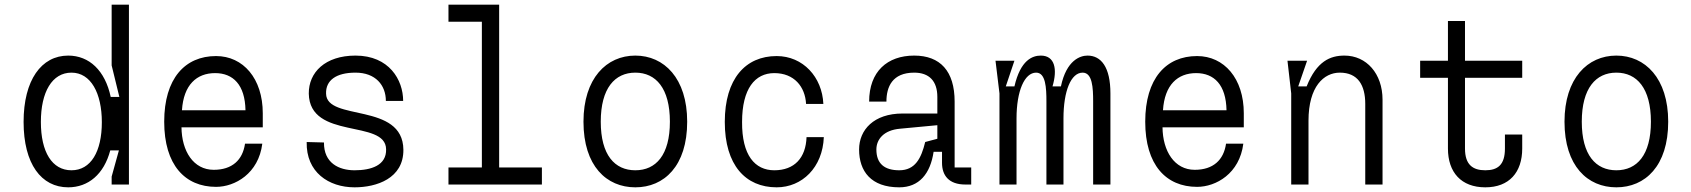

<svg xmlns="http://www.w3.org/2000/svg" viewBox="-20 -790 7240 822"><path d="M532 -770H458V-510L491 -375H454C430 -488 362 -552 272 -552C157 -552 81 -447 81 -268C81 -88 157 12 272 12C358 12 425 -44 452 -146H489L458 -34V0H532ZM286 -61C203 -61 155 -139 155 -268C155 -396 203 -479 286 -479C369 -479 416 -391 416 -267C416 -141 369 -61 286 -61Z M905 10C986 10 1087 -47 1103 -175H1029C1019 -105 974 -63 895 -63C808 -63 758 -143 757 -245H1105V-305C1105 -454 1021 -550 905 -550C772 -550 683 -454 683 -269C683 -84 772 10 905 10ZM1031 -318H759C766 -427 822 -477 901 -477C978 -477 1029 -427 1031 -318Z M1367 -180 1293 -182C1290 -53 1387 12 1498 12C1592 12 1708 -26 1707 -149C1705 -354 1378 -269 1376 -389C1374 -446 1419 -479 1502 -479C1588 -479 1632 -425 1632 -358H1706C1706 -448 1646 -552 1502 -552C1372 -552 1301 -480 1302 -389C1306 -189 1631 -281 1633 -151C1635 -82 1569 -61 1498 -61C1431 -61 1366 -92 1367 -180Z M2043 -697V-73H1900V0H2300V-73H2117V-770H1900V-697Z M2848 -269C2848 -126 2788 -61 2700 -61C2612 -61 2552 -126 2552 -269C2552 -412 2612 -479 2700 -479C2788 -479 2848 -412 2848 -269ZM2478 -269C2478 -79 2577 12 2700 12C2823 12 2922 -79 2922 -269C2922 -455 2823 -552 2700 -552C2577 -552 2478 -455 2478 -269Z M3083 -268C3083 -83 3172 12 3305 12C3414 12 3502 -73 3507 -203H3433C3430 -114 3381 -61 3295 -61C3212 -61 3156 -125 3157 -268C3157 -410 3212 -477 3295 -477C3380 -477 3427 -419 3431 -345H3505C3500 -460 3418 -550 3305 -550C3172 -550 3083 -453 3083 -268Z M4138 -73H4067V-355C4067 -486 4005 -552 3894 -552C3779 -552 3701 -484 3701 -355H3775C3775 -418 3800 -479 3894 -479C3958 -479 3993 -443 3993 -375V-304H3844C3721 -304 3658 -234 3658 -150C3658 -57 3709 12 3830 12C3915 12 3963 -46 3977 -140H4013V-93C4013 -39 4042 0 4113 0H4138ZM3830 -61C3767 -61 3732 -89 3732 -150C3732 -192 3762 -233 3834 -239L3993 -254V-196L3941 -182C3924 -112 3898 -61 3830 -61Z M4242 -530 4259 -390V0H4332V-283C4332 -400 4366 -479 4416 -479C4457 -479 4460 -414 4460 -356V0H4533V-283C4533 -400 4565 -479 4615 -479C4657 -479 4660 -414 4660 -356V0H4734V-390C4734 -503 4694 -552 4636 -552C4605 -552 4546 -533 4522 -420H4486C4508 -494 4496 -552 4436 -552C4400 -552 4349 -533 4323 -420H4286L4323 -530Z M5105 10C5186 10 5287 -47 5303 -175H5229C5219 -105 5174 -63 5095 -63C5008 -63 4958 -143 4957 -245H5305V-305C5305 -454 5221 -550 5105 -550C4972 -550 4883 -454 4883 -269C4883 -84 4972 10 5105 10ZM5231 -318H4959C4966 -427 5022 -477 5101 -477C5178 -477 5229 -427 5231 -318Z M5492 -530 5508 -390V0H5582V-273C5582 -420 5648 -479 5716 -479C5793 -479 5825 -426 5825 -345V0H5899V-363C5899 -475 5830 -552 5736 -552C5675 -552 5617 -528 5574 -420H5538L5576 -530Z M6423 -214V-154C6423 -84 6392 -61 6339 -61C6285 -61 6252 -85 6252 -154V-457H6497V-530H6252V-700H6179V-530H6060V-457H6179V-154C6179 -52 6236 12 6339 12C6441 12 6497 -52 6497 -154V-214Z M7048 -269C7048 -126 6988 -61 6900 -61C6812 -61 6752 -126 6752 -269C6752 -412 6812 -479 6900 -479C6988 -479 7048 -412 7048 -269ZM6678 -269C6678 -79 6777 12 6900 12C7023 12 7122 -79 7122 -269C7122 -455 7023 -552 6900 -552C6777 -552 6678 -455 6678 -269Z"/></svg>

Font: Fliege Mono Light
Style: Regular
Weight: 300
Version: Version 0.020;Glyphs 3.3 (3306)